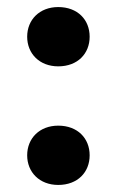

<svg xmlns="http://www.w3.org/2000/svg" viewBox="-20 -515 331 544"><path d="M145 9C200 9 234 -27 234 -75C234 -123 200 -159 145 -159C92 -159 57 -123 57 -75C57 -27 92 9 145 9ZM145 -327C200 -327 234 -363 234 -411C234 -459 200 -495 145 -495C92 -495 57 -459 57 -411C57 -363 92 -327 145 -327Z"/></svg>

Font: Gantari ExtraBold
Style: Regular
Weight: 800
Designer: Anugrah Pasau
Foundry: Lafontype
Version: Version 1.000